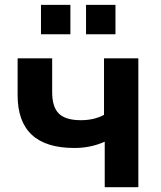

<svg xmlns="http://www.w3.org/2000/svg" viewBox="-20 -783 675 803"><path d="M418 -190.4Q359.4 -164.1 291 -164.1Q53.7 -164.1 53.7 -384.8V-539.1H198.2V-397.5Q198.2 -335 226.6 -307.6Q254.9 -280.3 318.4 -280.3Q374 -280.3 415 -302.7V-539.1H558.6V0H418ZM151.4 -639.6V-762.7H274.4V-639.6ZM339.8 -639.6V-762.7H462.9V-639.6Z"/></svg>

Font: Min Sans Bold
Style: Regular
Weight: 700
Designer: Jinseong-Kim, NotoSansCJK, Nunito
Foundry: Jinseong-Kim
Version: Version 1.400;Glyphs 3.1.2 (3151)